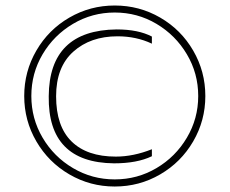

<svg xmlns="http://www.w3.org/2000/svg" viewBox="-20 -674 842 704"><path d="M536.9 -101.2V-126.8Q469 -99.8 404.7 -99.8Q299 -99.8 242.4 -155.4Q185.7 -210.9 185.7 -321Q185.7 -428.1 248.7 -484.5Q311.6 -540.9 411 -540.9Q479.8 -540.9 536.9 -513.9V-540Q487 -566.1 407.8 -566.1Q160.1 -563.4 158.7 -321Q155.1 -77.8 397.9 -75.1Q482.9 -75.1 536.9 -101.2ZM732.9 -321.9Q732.9 -411.9 688.4 -488.5Q643.9 -565.2 567.4 -609.5Q491 -653.8 400.6 -653.8Q310.7 -653.8 234.3 -609.5Q157.8 -565.2 113.3 -488.5Q68.8 -411.9 68.8 -321.9Q68.8 -232 113.3 -155.6Q157.8 -79.1 234.3 -34.6Q310.7 9.9 400.6 9.9Q491 9.9 567.4 -34.6Q643.9 -79.1 688.4 -155.6Q732.9 -232 732.9 -321.9ZM94.9 -321.9Q94.9 -405.1 136.2 -475Q177.6 -545 247.8 -586.6Q317.9 -628.1 400.6 -628.1Q483.8 -628.1 553.7 -586.6Q623.7 -545 665.2 -475Q706.8 -405.1 706.8 -321.9Q706.8 -239.2 665.2 -169.1Q623.7 -98.9 553.7 -57.6Q483.8 -16.2 400.6 -16.2Q317.9 -16.2 247.8 -57.6Q177.6 -98.9 136.2 -169.1Q94.9 -239.2 94.9 -321.9Z"/></svg>

Font: Arad-VF Thin Dots1
Style: Regular
Weight: 100
Designer: Mohammad Darvishi
Version: Version 1.000;August 30, 2024;FontCreator 15.0.0.2992 64-bit